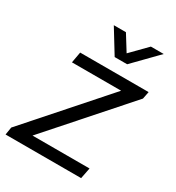

<svg xmlns="http://www.w3.org/2000/svg" viewBox="-186 -828 853 933"><g transform="rotate(30 240.0 -361.5)"><path d="M-12 0 -5 -43 368 -465H92L103 -526H487L479 -485L104 -61H424L412 0ZM458 -723 329 -591H259L178 -723H246L315 -612H277L386 -723Z"/></g></svg>

Font: Archivo SemiBold Light
Style: Italic
Weight: 300
Italic angle: -10°
Version: Version 2.001